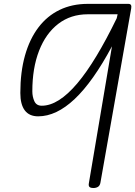

<svg xmlns="http://www.w3.org/2000/svg" viewBox="-20 -948 682 968"><path d="M172.5 -361.5Q127.5 -361.5 105 -391.5Q82.5 -421.5 82.5 -479Q82.5 -585 106 -668.2Q129.5 -751.5 173.8 -809.8Q218 -868 280.8 -898.2Q343.5 -928.5 422.5 -928.5H627Q636.5 -928.5 640 -923Q643.5 -917.5 641.5 -906L486.5 -28Q484 -12.5 474.2 -6.2Q464.5 0 450 0Q438 0 431.8 -5Q425.5 -10 428 -24L544.5 -714.5Q449 -536 356.5 -448.8Q264 -361.5 172.5 -361.5ZM143 -487.5Q143 -460.5 153.2 -437.8Q163.5 -415 190.5 -415Q232.5 -415 277.2 -443.2Q322 -471.5 369.2 -527.2Q416.5 -583 466.2 -665.5Q516 -748 568.5 -856L573 -876H422.5Q336.5 -876 273.8 -827.8Q211 -779.5 177 -692.2Q143 -605 143 -487.5Z"/></svg>

Font: Edu VIC WA NT Hand
Style: Regular
Weight: 400
Designer: Tina and Corey Anderson, Eben Sorkin, Mirko Velimirovic
Foundry: Google for Education
Version: Version 1.000